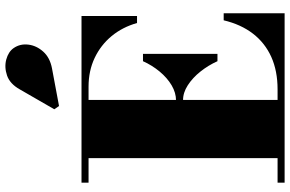

<svg xmlns="http://www.w3.org/2000/svg" viewBox="-201 -870 1071 709"><g transform="rotate(-90 334.5 -515.5)"><path d="M14.5 0V-26H105V-724H14.5V-750H630V-545H604Q589 -598.5 555.8 -638.8Q522.5 -679 475 -701.5Q427.5 -724 369 -724H320V-26H359Q427 -26 478.8 -49.2Q530.5 -72.5 564.8 -117Q599 -161.5 614 -225H640V0ZM463 -248Q448 -281.5 425 -310.5Q402 -339.5 374.2 -357.5Q346.5 -375.5 318 -375H300V-401H318Q346.5 -401 374 -417.2Q401.5 -433.5 424.8 -461.5Q448 -489.5 463 -523H490V-248ZM297.5 -833 285.5 -850.5 359 -978Q379.5 -1014.5 410.2 -1025Q441 -1035.5 469.5 -1027.8Q498 -1020 511.5 -1000.5Q528 -976.5 524.2 -946.2Q520.5 -916 498.2 -891.2Q476 -866.5 436.5 -859Z"/></g></svg>

Font: Bodoni Moda 9pt Black
Style: Regular
Weight: 900
Designer: Owen Earl
Foundry: indestructible type
Version: Version 2.005